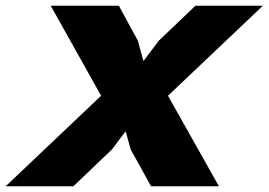

<svg xmlns="http://www.w3.org/2000/svg" viewBox="-73 -650 937 670"><path d="M513.2 -315.9 690.9 0H454.1L382.8 -128.9L366.2 -189.9H363.8L317.9 -128.9L183.1 0H-53.2L279.8 -315.9L104 -629.9H341.8L408.2 -507.8L426.8 -439H429.2L481 -507.8L608.9 -629.9H844.2Z"/></svg>

Font: Sinkin Sans 800 Black Italic
Style: Regular
Weight: 900
Italic angle: -112°
Designer: Keith Bates
Foundry: K-Type
Version: Sinkin Sans (version 1.0)  by Keith Bates   •   © 2014   www